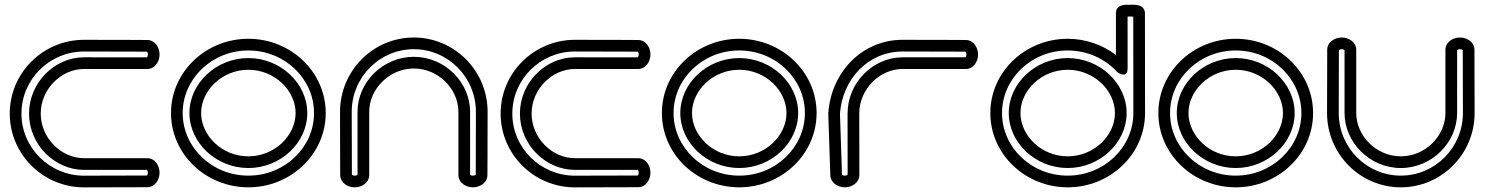

<svg xmlns="http://www.w3.org/2000/svg" viewBox="-20 -776 6358 821"><path d="M609.4 -605C609.3 -605 500.9 -605.8 339.3 -605.8C164.1 -605.8 21.7 -464.4 21.7 -290.3C21.7 -116.2 164.1 25.2 339.3 25.2C500.9 25.2 609.4 24.5 609.4 24.5C643.6 24.5 662.3 -8.5 662.3 -37.6C662.3 -66.7 643.7 -99.6 609.3 -99.6C609.3 -99.6 450.8 -99.6 339.3 -99.6C242.1 -99.6 154.2 -185.1 154.2 -290.3C154.2 -395.5 242.1 -481 339.3 -481C450.8 -481 609.3 -481 609.3 -481C643.7 -481 662.3 -513.9 662.3 -543C662.3 -572.1 643.6 -605 609.4 -605ZM608.2 -555.1C609.5 -553.9 612.3 -549.7 612.3 -543C612.3 -536.1 609.2 -531.8 608.3 -530.9C594.1 -531 445.5 -531 339.3 -531C213.5 -531 104.2 -422.9 104.2 -290.3C104.2 -157.7 213.5 -49.6 339.3 -49.6C445.8 -49.6 595.5 -49.6 608.3 -49.6C609.5 -48.5 612.3 -44.3 612.3 -37.6C612.3 -30.7 609.2 -26.4 608.3 -25.5C596.8 -25.5 491.8 -24.8 339.3 -24.8C191.5 -24.8 71.7 -144.1 71.7 -290.3C71.7 -436.5 191.5 -555.8 339.3 -555.8C492.3 -555.8 597.8 -555.1 608.2 -555.1Z M790 -292.6C790 -165.7 904.2 -57.5 1042 -57.5C1179.8 -57.5 1294 -165.7 1294 -292.6C1294 -419.5 1179.8 -527.7 1042 -527.7C904.2 -527.7 790 -419.5 790 -292.6ZM840 -292.6C840 -388.7 929.5 -477.7 1042 -477.7C1154.6 -477.7 1244 -388.7 1244 -292.6C1244 -196.5 1154.5 -107.5 1042 -107.5C929.4 -107.5 840 -196.5 840 -292.6ZM761.2 -292.6C761.2 -439.3 886.3 -560.2 1042 -560.2C1197.7 -560.2 1322.8 -439.3 1322.8 -292.6C1322.8 -145.9 1197.7 -25 1042 -25C886.3 -25 761.2 -145.9 761.2 -292.6ZM711.2 -292.6C711.2 -116.3 860.6 25 1042 25C1223.4 25 1372.8 -116.3 1372.8 -292.6C1372.8 -468.9 1223.4 -610.2 1042 -610.2C860.6 -610.2 711.2 -468.9 711.2 -292.6Z M2064.2 -27.9C2064.2 -28 2065 -136.4 2065 -298C2065 -473.2 1923.6 -615.6 1749.5 -615.6C1575.4 -615.6 1434 -473.2 1434 -298C1434 -136.4 1434.8 -27.9 1434.8 -27.9C1434.8 6.3 1467.7 25 1496.8 25C1525.9 25 1558.8 6.4 1558.8 -28C1558.8 -28 1558.8 -186.5 1558.8 -298C1558.8 -395.2 1644.3 -483.1 1749.5 -483.1C1854.7 -483.1 1940.2 -395.2 1940.2 -298C1940.2 -186.5 1940.2 -28 1940.2 -28C1940.2 6.4 1973.1 25 2002.2 25C2031.3 25 2064.2 6.3 2064.2 -27.9ZM2014.3 -29C2013.1 -27.8 2008.9 -25 2002.2 -25C1995.3 -25 1991 -28.1 1990.1 -29C1990.2 -43.2 1990.2 -191.8 1990.2 -298C1990.2 -423.8 1882.1 -533.1 1749.5 -533.1C1616.9 -533.1 1508.8 -423.8 1508.8 -298C1508.8 -191.5 1508.8 -41.8 1508.8 -29C1507.7 -27.8 1503.5 -25 1496.8 -25C1489.9 -25 1485.6 -28.1 1484.7 -29C1484.7 -40.5 1484 -145.5 1484 -298C1484 -445.8 1603.3 -565.6 1749.5 -565.6C1895.7 -565.6 2015 -445.8 2015 -298C2015 -145 2014.3 -39.5 2014.3 -29Z M2708.4 -605C2708.3 -605 2599.9 -605.8 2438.3 -605.8C2263.1 -605.8 2120.7 -464.4 2120.7 -290.3C2120.7 -116.2 2263.1 25.2 2438.3 25.2C2599.9 25.2 2708.4 24.5 2708.4 24.5C2742.6 24.5 2761.3 -8.5 2761.3 -37.6C2761.3 -66.7 2742.7 -99.6 2708.3 -99.6C2708.3 -99.6 2549.8 -99.6 2438.3 -99.6C2341.1 -99.6 2253.2 -185.1 2253.2 -290.3C2253.2 -395.5 2341.1 -481 2438.3 -481C2549.8 -481 2708.3 -481 2708.3 -481C2742.7 -481 2761.3 -513.9 2761.3 -543C2761.3 -572.1 2742.6 -605 2708.4 -605ZM2707.2 -555.1C2708.5 -553.9 2711.3 -549.7 2711.3 -543C2711.3 -536.1 2708.2 -531.8 2707.3 -530.9C2693.1 -531 2544.5 -531 2438.3 -531C2312.5 -531 2203.2 -422.9 2203.2 -290.3C2203.2 -157.7 2312.5 -49.6 2438.3 -49.6C2544.8 -49.6 2694.5 -49.6 2707.3 -49.6C2708.5 -48.5 2711.3 -44.3 2711.3 -37.6C2711.3 -30.7 2708.2 -26.4 2707.3 -25.5C2695.8 -25.5 2590.8 -24.8 2438.3 -24.8C2290.5 -24.8 2170.7 -144.1 2170.7 -290.3C2170.7 -436.5 2290.5 -555.8 2438.3 -555.8C2591.3 -555.8 2696.8 -555.1 2707.2 -555.1Z M2889 -292.6C2889 -165.7 3003.2 -57.5 3141 -57.5C3278.8 -57.5 3393 -165.7 3393 -292.6C3393 -419.5 3278.8 -527.7 3141 -527.7C3003.2 -527.7 2889 -419.5 2889 -292.6ZM2939 -292.6C2939 -388.7 3028.5 -477.7 3141 -477.7C3253.6 -477.7 3343 -388.7 3343 -292.6C3343 -196.5 3253.5 -107.5 3141 -107.5C3028.4 -107.5 2939 -196.5 2939 -292.6ZM2860.2 -292.6C2860.2 -439.3 2985.3 -560.2 3141 -560.2C3296.7 -560.2 3421.8 -439.3 3421.8 -292.6C3421.8 -145.9 3296.7 -25 3141 -25C2985.3 -25 2860.2 -145.9 2860.2 -292.6ZM2810.2 -292.6C2810.2 -116.3 2959.6 25 3141 25C3322.4 25 3471.8 -116.3 3471.8 -292.6C3471.8 -468.9 3322.4 -610.2 3141 -610.2C2959.6 -610.2 2810.2 -468.9 2810.2 -292.6Z M3604.5 -29.1C3603.4 -27.8 3599.2 -25 3592.5 -25C3585.6 -25 3581.4 -28 3580.4 -29.1C3580.1 -40.4 3572.3 -272 3571.7 -289.9C3582.3 -438.5 3693.1 -555.8 3839.3 -555.8C3992.3 -555.8 4097.8 -555.1 4108.3 -555.1C4109.5 -553.9 4112.3 -549.7 4112.3 -543C4112.3 -536.1 4109.2 -531.8 4108.3 -531C4094.1 -531 3945.5 -531 3839.3 -531C3713.5 -531 3604.2 -422.9 3604.2 -290.3C3604.2 -177.3 3604.5 -42 3604.5 -29.1ZM3654.6 -27.9C3654.5 -36.3 3654.2 -174.3 3654.2 -290.3C3654.2 -395.5 3742.1 -481 3839.3 -481C3950.8 -481 4109.3 -481 4109.3 -481C4143.7 -481 4162.3 -513.9 4162.3 -543C4162.3 -572.1 4143.6 -605 4109.4 -605C4109.4 -605 4000.9 -605.8 3839.3 -605.8C3663.1 -605.8 3533 -463 3521.8 -291.9C3521.7 -291.3 3521.7 -290.2 3521.7 -289.5C3521.8 -288.3 3530.1 -39.3 3530.5 -25.8C3531.7 4.7 3562.4 25 3592.5 25C3621.7 25 3654.4 6.3 3654.6 -27.9Z M4875.8 -718.7C4875.8 -762.6 4819 -755.6 4810.5 -755.5C4803.4 -755.4 4751.7 -761.6 4751.7 -719.7L4751.7 -540.9C4696.2 -583.3 4623.4 -610.2 4545.5 -610.2C4364.1 -610.2 4214.7 -468.9 4214.7 -292.6C4214.7 -116.3 4364.1 25 4545.5 25C4726.9 25 4876.3 -116.3 4876.3 -292.6ZM4825.8 -704.6 4826.3 -292.6C4826.3 -145.9 4701.2 -25 4545.5 -25C4389.8 -25 4264.7 -145.9 4264.7 -292.6C4264.7 -439.3 4389.8 -560.2 4545.5 -560.2C4630.6 -560.2 4706.7 -524 4758.1 -467.2C4758.1 -467.2 4801.7 -435.6 4801.7 -484L4801.6 -705C4809.1 -705.8 4818.8 -705.5 4825.8 -704.6ZM4293.5 -292.6C4293.5 -165.7 4407.7 -57.5 4545.5 -57.5C4683.3 -57.5 4797.5 -165.7 4797.5 -292.6C4797.5 -419.5 4683.3 -527.7 4545.5 -527.7C4407.7 -527.7 4293.5 -419.5 4293.5 -292.6ZM4343.5 -292.6C4343.5 -388.7 4432.9 -477.7 4545.5 -477.7C4658 -477.7 4747.5 -388.7 4747.5 -292.6C4747.5 -196.5 4658 -107.5 4545.5 -107.5C4432.9 -107.5 4343.5 -196.5 4343.5 -292.6Z M5012 -292.6C5012 -165.7 5126.2 -57.5 5264 -57.5C5401.8 -57.5 5516 -165.7 5516 -292.6C5516 -419.5 5401.8 -527.7 5264 -527.7C5126.2 -527.7 5012 -419.5 5012 -292.6ZM5062 -292.6C5062 -388.7 5151.5 -477.7 5264 -477.7C5376.6 -477.7 5466 -388.7 5466 -292.6C5466 -196.5 5376.5 -107.5 5264 -107.5C5151.4 -107.5 5062 -196.5 5062 -292.6ZM4983.2 -292.6C4983.2 -439.3 5108.3 -560.2 5264 -560.2C5419.7 -560.2 5544.8 -439.3 5544.8 -292.6C5544.8 -145.9 5419.7 -25 5264 -25C5108.3 -25 4983.2 -145.9 4983.2 -292.6ZM4933.2 -292.6C4933.2 -116.3 5082.6 25 5264 25C5445.4 25 5594.8 -116.3 5594.8 -292.6C5594.8 -468.9 5445.4 -610.2 5264 -610.2C5082.6 -610.2 4933.2 -468.9 4933.2 -292.6Z M6284.8 -562.7C6284.8 -597.1 6251.8 -615.6 6222.7 -615.6C6193.6 -615.6 6160.7 -597 6160.7 -562.6C6160.7 -562.6 6160.7 -404.1 6160.7 -292.6C6160.7 -195.4 6075.2 -107.5 5970 -107.5C5864.8 -107.5 5779.3 -195.4 5779.3 -292.6C5779.3 -404.1 5779.3 -562.6 5779.3 -562.6C5779.3 -597 5746.4 -615.6 5717.3 -615.6C5688.2 -615.6 5655.2 -596.9 5655.2 -562.7C5655.2 -562.7 5654.5 -454.2 5654.5 -292.6C5654.5 -117.4 5795.9 25 5970 25C6144.1 25 6285.5 -117.4 6285.5 -292.6C6285.5 -454.2 6284.8 -562.7 6284.8 -562.7ZM6234.8 -561.6C6234.8 -550.1 6235.5 -445.1 6235.5 -292.6C6235.5 -144.8 6116.2 -25 5970 -25C5823.8 -25 5704.5 -144.8 5704.5 -292.6C5704.5 -445.6 5705.2 -551.1 5705.2 -561.6C5706.4 -562.8 5710.6 -565.6 5717.3 -565.6C5724.2 -565.6 5728.5 -562.5 5729.3 -561.6C5729.3 -547.4 5729.3 -398.8 5729.3 -292.6C5729.3 -166.8 5837.4 -57.5 5970 -57.5C6102.6 -57.5 6210.7 -166.8 6210.7 -292.6C6210.7 -399.1 6210.7 -548.8 6210.7 -561.6C6211.8 -562.8 6216 -565.6 6222.7 -565.6C6229.6 -565.6 6233.9 -562.5 6234.8 -561.6Z"/></svg>

Font: Hi.
Style: Regular
Weight: 400
Designer: Mew Too, Robert Jablonski
Foundry: Cannot Into Space Fonts
Version: Version 1.996